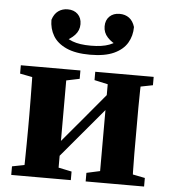

<svg xmlns="http://www.w3.org/2000/svg" viewBox="-52 -778 733 825"><g transform="rotate(5 314.0 -365.0)"><path d="M27 0V-37L119 -55H198L284 -37V0ZM348 0V-37L430 -55H509L600 -37V0ZM78 0Q80 -24 80.5 -60.5Q81 -97 81.5 -137Q82 -177 82 -209V-264Q82 -296 81.5 -336Q81 -376 80.5 -413Q80 -450 78 -473H227V0ZM189 -55 154 -100H173L307 -259L440 -418L471 -371H455L322 -213ZM406 0V-473H550Q548 -450 547 -413Q546 -376 546 -336Q546 -296 546 -264V-209Q546 -177 546 -137Q546 -97 547 -60.5Q548 -24 550 0ZM27 -437V-473H284V-437L198 -419H120ZM348 -437V-473H600V-437L509 -419H430ZM319 -544Q256 -544 216.5 -562Q177 -580 159 -610.5Q141 -641 141 -679Q149 -705 166.5 -717.5Q184 -730 207 -730Q234 -730 250.5 -714Q267 -698 267 -671Q267 -644 248.5 -624Q230 -604 201 -592L182 -631Q210 -606 240 -594.5Q270 -583 319 -583Q368 -583 398 -594.5Q428 -606 456 -631L437 -592Q408 -604 389.5 -624Q371 -644 371 -671Q371 -698 387.5 -714Q404 -730 431 -730Q455 -730 472 -717.5Q489 -705 497 -679Q497 -641 479 -610.5Q461 -580 422 -562Q383 -544 319 -544Z"/></g></svg>

Font: Source Serif 4 36pt
Style: Bold
Weight: 700
Designer: Frank Grießhammer
Foundry: Adobe Systems Incorporated
Version: Version 4.004;hotconv 1.0.116;makeotfexe 2.5.65601